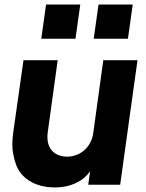

<svg xmlns="http://www.w3.org/2000/svg" viewBox="-20 -810 640 842"><path d="M311 -640 332 -790H182L161 -640ZM541 -640 562 -790H412L391 -640ZM220 12C256 12 289 5 318 -10C341 -21 360 -37 375 -59L367 0H507L583 -546H433L389 -227C381 -165 332 -123 274 -123C255 -123 238 -127 224 -136C196 -153 188 -182 188 -209C188 -215 188 -221 189 -227L233 -546H83L38 -229C36 -211 34 -194 34 -178C34 -150 39 -122 49 -92C68 -33 129 12 220 12Z"/></svg>

Font: Plus Jakarta Sans ExtraBold
Style: Italic
Weight: 800
Italic angle: -8°
Designer: Gumpita Rahayu
Foundry: Tokotype
Version: Version 2.071;gftools[0.9.30]